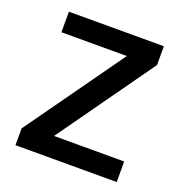

<svg xmlns="http://www.w3.org/2000/svg" viewBox="-103 -630 682 720"><g transform="rotate(20 237.5 -269.5)"><path d="M439 0H35V-67L313 -457H52V-539H431V-464L159 -82H439Z"/></g></svg>

Font: Noto Sans Vithkuqi Medium
Style: Regular
Weight: 500
Version: Version 1.001